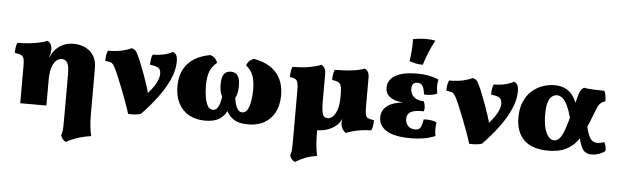

<svg xmlns="http://www.w3.org/2000/svg" viewBox="-56 -929 4477 1389"><g transform="rotate(5 2183.0 -234.5)"><path d="M456 250Q440 243 431.5 231.5Q423 220 418 204Q424 190 426 176Q428 162 428.5 134.5Q429 107 429 55V-242Q429 -296 416 -320.5Q403 -345 376 -345Q350 -345 331.5 -325Q313 -305 303 -270.5Q293 -236 293 -190V0H103V-270Q103 -303 99 -321Q95 -339 80 -347.5Q65 -356 32 -359Q32 -378 34.5 -398Q37 -418 45 -434Q119 -434 177 -444.5Q235 -455 259 -467Q276 -460 284.5 -444.5Q293 -429 293 -406Q293 -391 289.5 -375Q286 -359 281 -342Q288 -358 297.5 -376Q307 -394 322 -409Q345 -433 377 -447.5Q409 -462 451 -462Q494 -462 532 -445.5Q570 -429 594.5 -393Q619 -357 619 -299V40Q619 84 623.5 125Q628 166 635 192Q586 199 543 212.5Q500 226 456 250Z M887 9Q874 -33 856 -82.5Q838 -132 819 -180Q800 -228 783.5 -266.5Q767 -305 756 -324Q744 -346 731 -351Q718 -356 689 -359Q689 -378 691.5 -398Q694 -418 702 -434Q761 -434 806 -444.5Q851 -455 870 -467Q888 -463 897 -455.5Q906 -448 917 -425Q929 -401 944 -364Q959 -327 974.5 -284.5Q990 -242 1003.5 -199.5Q1017 -157 1025 -121H987Q1049 -188 1071 -228.5Q1093 -269 1093 -300Q1093 -331 1075 -343Q1057 -355 1014 -359Q1014 -378 1016.5 -398Q1019 -418 1027 -434Q1077 -434 1116 -444.5Q1155 -455 1171 -467Q1191 -458 1198 -442Q1205 -426 1205 -399Q1205 -339 1176.5 -273Q1148 -207 1097.5 -138.5Q1047 -70 980 0Q964 6 937.5 8.5Q911 11 887 9Z M1446 9Q1378 9 1328 -19Q1278 -47 1251.5 -99Q1225 -151 1225 -222Q1225 -323 1280.5 -385.5Q1336 -448 1443 -467Q1484 -454 1496 -415Q1458 -384 1444 -344.5Q1430 -305 1430 -245Q1430 -205 1436 -165.5Q1442 -126 1456 -100Q1470 -74 1495 -74Q1514 -74 1526 -89.5Q1538 -105 1544.5 -128Q1551 -151 1554 -174Q1543 -194 1539 -216.5Q1535 -239 1535 -263Q1535 -297 1542.5 -318.5Q1550 -340 1565 -350Q1580 -360 1601 -360Q1623 -360 1638 -350Q1653 -340 1660.5 -318.5Q1668 -297 1668 -263Q1668 -239 1664 -216.5Q1660 -194 1649 -174Q1652 -151 1658.5 -128Q1665 -105 1677 -89.5Q1689 -74 1708 -74Q1733 -74 1747 -100Q1761 -126 1767 -165.5Q1773 -205 1773 -245Q1773 -305 1759 -344.5Q1745 -384 1707 -415Q1719 -454 1760 -467Q1867 -448 1922.5 -385.5Q1978 -323 1978 -222Q1978 -151 1951.5 -99Q1925 -47 1875.5 -19Q1826 9 1757 9Q1689 9 1649 -18.5Q1609 -46 1592 -97Q1575 -148 1575 -217H1628Q1628 -148 1611 -97Q1594 -46 1554 -18.5Q1514 9 1446 9Z M2260 -107V40Q2260 84 2264.5 125Q2269 166 2276 192Q2231 199 2194.5 212.5Q2158 226 2119 250Q2103 243 2094.5 231.5Q2086 220 2081 204Q2087 190 2089 175.5Q2091 161 2091.5 133.5Q2092 106 2092 53V-200ZM2468 9Q2448 -5 2439.5 -24Q2431 -43 2431 -66Q2431 -77 2434 -91Q2437 -105 2445.5 -129.5Q2454 -154 2468 -196H2597Q2597 -157 2601 -137.5Q2605 -118 2619.5 -111Q2634 -104 2663 -101Q2663 -82 2660.5 -62.5Q2658 -43 2650 -26Q2610 -25 2579 -20.5Q2548 -16 2521.5 -9Q2495 -2 2468 9ZM2407 -275Q2407 -324 2394 -342Q2381 -360 2336 -364Q2336 -383 2338.5 -403Q2341 -423 2349 -439Q2423 -439 2481 -447Q2539 -455 2563 -467Q2580 -460 2588.5 -444.5Q2597 -429 2597 -403V-134L2437 -99Q2422 -60 2392 -36Q2367 -17 2333 -5Q2299 7 2255 7Q2175 7 2133.5 -33.5Q2092 -74 2092 -181V-270Q2092 -319 2081.5 -337Q2071 -355 2030 -359Q2030 -378 2032.5 -398Q2035 -418 2043 -434Q2117 -434 2170.5 -444.5Q2224 -455 2248 -467Q2265 -460 2273.5 -444.5Q2282 -429 2282 -403V-204Q2282 -154 2287 -128.5Q2292 -103 2302.5 -94.5Q2313 -86 2329 -86Q2347 -86 2365 -103Q2383 -120 2395 -155.5Q2407 -191 2407 -246Z M2940 6Q2821 6 2763.5 -29Q2706 -64 2706 -125Q2706 -184 2758 -216.5Q2810 -249 2917 -249V-244Q2817 -244 2775 -270Q2733 -296 2733 -343Q2733 -401 2788 -432.5Q2843 -464 2945 -464Q2992 -464 3028.5 -457Q3065 -450 3102 -434Q3096 -410 3096.5 -385Q3097 -360 3102 -333Q3085 -323 3057.5 -319Q3030 -315 3007 -318Q3003 -356 2992 -377Q2981 -398 2953 -398Q2931 -398 2921.5 -385.5Q2912 -373 2912 -352Q2912 -315 2938 -292Q2964 -269 3010 -269Q3018 -250 3020 -230.5Q3022 -211 3015 -196Q2950 -198 2922 -182Q2894 -166 2894 -132Q2894 -101 2913 -80.5Q2932 -60 2966 -60Q2992 -60 3002.5 -76.5Q3013 -93 3021 -138Q3044 -140 3071.5 -136.5Q3099 -133 3115 -123Q3111 -98 3111 -73Q3111 -48 3116 -25Q3072 -8 3030 -1Q2988 6 2940 6ZM2980 -531Q2951 -531 2927.5 -536Q2904 -541 2882 -549Q2888 -584 2891.5 -629Q2895 -674 2893 -709Q2916 -714 2940 -716.5Q2964 -719 2987 -719Q3027 -719 3055 -713Q3030 -666 3011.5 -620.5Q2993 -575 2980 -531Z M3364 9Q3351 -33 3333 -82.5Q3315 -132 3296 -180Q3277 -228 3260.5 -266.5Q3244 -305 3233 -324Q3221 -346 3208 -351Q3195 -356 3166 -359Q3166 -378 3168.5 -398Q3171 -418 3179 -434Q3238 -434 3283 -444.5Q3328 -455 3347 -467Q3365 -463 3374 -455.5Q3383 -448 3394 -425Q3406 -401 3421 -364Q3436 -327 3451.5 -284.5Q3467 -242 3480.5 -199.5Q3494 -157 3502 -121H3464Q3526 -188 3548 -228.5Q3570 -269 3570 -300Q3570 -331 3552 -343Q3534 -355 3491 -359Q3491 -378 3493.5 -398Q3496 -418 3504 -434Q3554 -434 3593 -444.5Q3632 -455 3648 -467Q3668 -458 3675 -442Q3682 -426 3682 -399Q3682 -339 3653.5 -273Q3625 -207 3574.5 -138.5Q3524 -70 3457 0Q3441 6 3414.5 8.5Q3388 11 3364 9Z M3937 9Q3821 9 3761.5 -48.5Q3702 -106 3702 -212Q3702 -278 3723 -326.5Q3744 -375 3779 -406Q3814 -437 3857 -452Q3900 -467 3943 -467Q3994 -467 4031.5 -445.5Q4069 -424 4093 -378Q4117 -332 4129 -258L4079 -220Q4061 -294 4041.5 -332Q4022 -370 4003.5 -383Q3985 -396 3967 -396Q3950 -396 3932.5 -384.5Q3915 -373 3904 -341Q3893 -309 3893 -249Q3893 -195 3903 -154.5Q3913 -114 3931.5 -91.5Q3950 -69 3974 -69Q3998 -69 4016 -92.5Q4034 -116 4050 -163.5Q4066 -211 4085 -282Q4099 -333 4107 -366Q4115 -399 4121.5 -419Q4128 -439 4136 -449.5Q4144 -460 4156 -467Q4182 -462 4224.5 -460Q4267 -458 4305 -458Q4313 -442 4316 -421.5Q4319 -401 4319 -383Q4303 -378 4292.5 -371Q4282 -364 4274.5 -353.5Q4267 -343 4260.5 -327Q4254 -311 4245 -288Q4221 -224 4197 -170Q4173 -116 4140.5 -76Q4108 -36 4059.5 -13.5Q4011 9 3937 9ZM4254 9Q4205 9 4185 -26Q4165 -61 4157 -111L4204 -193Q4215 -141 4228.5 -116.5Q4242 -92 4256.5 -85Q4271 -78 4285 -78Q4314 -78 4336 -89Q4351 -67 4351 -25Q4331 -9 4305 0Q4279 9 4254 9Z"/></g></svg>

Font: Vollkorn Black
Style: Regular
Weight: 900
Designer: Friedrich Althausen
Foundry: Friedrich Althausen
Version: Version 5.000